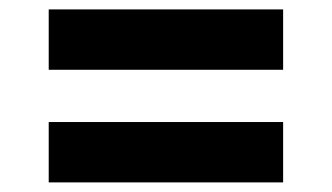

<svg xmlns="http://www.w3.org/2000/svg" viewBox="-20 -492 695 402"><path d="M82 -345.9H572.8V-472.3H82ZM82 -110.1H572.8V-236.5H82Z"/></svg>

Font: RED Number
Style: Bold
Weight: 700
Designer: RED UED
Foundry: rsms
Version: Version 1.003;FEAKit 1.0